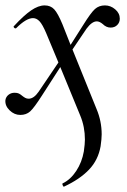

<svg xmlns="http://www.w3.org/2000/svg" viewBox="-24 -415 468 710"><path d="M33 -310Q30 -310 27.5 -313.5Q25 -317 28 -319Q64 -358 91 -376.5Q118 -395 141 -395Q163 -395 176.5 -380.5Q190 -366 207 -325L237 -249L284 -323Q312 -368 327 -381.5Q342 -395 364 -395Q385 -395 402 -380.5Q419 -366 419 -346Q419 -332 409.5 -322.5Q400 -313 385 -313Q369 -313 356 -326Q344 -336 334 -336Q316 -336 296 -309L244 -232L333 -12Q352 33 352 82Q352 98 348 126Q339 177 305 212.5Q271 248 213 275Q211 277 208 270.5Q205 264 208 263Q237 249 258 217Q279 185 286 145Q290 117 290 101Q290 54 273 13L199 -167L132 -63Q102 -16 87.5 -3Q73 10 51 10Q29 10 11.5 -7Q-6 -24 -4 -45Q-2 -57 7.5 -64.5Q17 -72 30 -72Q40 -72 46 -69Q52 -66 59 -60Q64 -56 69.5 -53Q75 -50 82 -50Q101 -50 119 -76L192 -184L147 -292Q133 -325 122 -336.5Q111 -348 98 -348Q73 -348 36 -311Q35 -310 33 -310Z"/></svg>

Font: CormorantInfant-MediumItalic
Style: Italic
Weight: 500
Italic angle: -10°
Designer: Christian Thalmann (Catharsis Fonts)
Foundry: Catharsis Fonts
Version: Version 3.303